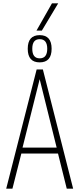

<svg xmlns="http://www.w3.org/2000/svg" viewBox="-20 -1122 472 1142"><path d="M17 0 198 -709H235L415 0H377L325 -209H107L54 0ZM114 -244H317L216 -651ZM216 -751Q145 -751 145 -832Q145 -913 216 -913Q287 -913 287 -832Q287 -751 216 -751ZM216 -775Q261 -775 261 -832Q261 -889 216 -889Q172 -889 172 -832Q172 -775 216 -775ZM197 -940 289 -1102H326L229 -940Z"/></svg>

Font: Georama SemiCondensed ExtraLight
Style: Regular
Weight: 200
Width: 4
Designer: Jean-Baptiste Levee
Foundry: Production Type
Version: Version 1.000